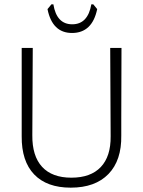

<svg xmlns="http://www.w3.org/2000/svg" viewBox="-20 -860 659 885"><path d="M410 -840 428 -818Q405 -708 312 -708Q221 -708 199 -818L217 -840H226Q241 -748 313 -748Q385 -748 401 -840ZM540 -639 539 -313V-236Q541 -121 480 -58Q419 5 306 5Q196 5 137.5 -56Q79 -117 80 -232V-639H131L129 -237Q128 -141 174 -91Q220 -41 309 -41Q398 -41 444.5 -90Q491 -139 490 -232L488 -639Z"/></svg>

Font: Alegreya Sans SC Light
Style: Regular
Weight: 300
Designer: Juan Pablo del Peral
Foundry: Huerta Tipografica
Version: Version 2.007